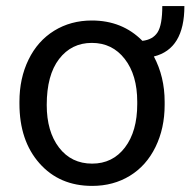

<svg xmlns="http://www.w3.org/2000/svg" viewBox="-20 -606 631 636"><path d="M44.4 -269Q44.4 -346.7 74.5 -408.4Q104.5 -470.2 159.4 -504.2Q214.4 -538.1 284.2 -538.1Q385.3 -538.1 451.7 -470.7Q486.3 -474.6 502 -499Q517.6 -523.4 517.6 -585.9H590.8Q590.8 -443.8 489.7 -418.9Q525.4 -351.6 525.4 -269V-258.3Q525.4 -181.2 495.1 -119.1Q464.8 -57.1 410.2 -23.7Q355.5 9.8 285.2 9.8Q176.8 9.8 110.6 -65.2Q44.4 -140.1 44.4 -262.7ZM134.8 -258.3Q134.8 -170.4 175.5 -117.2Q216.3 -64 285.2 -64Q353 -64 393.8 -117.4Q434.6 -170.9 434.6 -261.2V-269Q434.6 -357.4 393.3 -410.6Q352.1 -463.9 284.2 -463.9Q216.8 -463.9 175.8 -410.6Q134.8 -357.4 134.8 -258.3Z"/></svg>

Font: Roboto
Style: Regular
Weight: 400
Designer: Google
Version: Version 2.134; 2016; ttfautohint (v1.6)